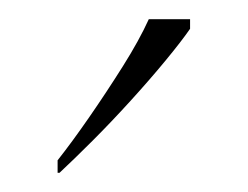

<svg xmlns="http://www.w3.org/2000/svg" viewBox="-20 -786 258 200"><path d="M40 -619Q55 -638 73 -664Q91 -690 108 -717Q125 -744 135 -766H178V-756Q169 -743 152.5 -723Q136 -703 116 -681Q96 -659 76.5 -639.5Q57 -620 42 -606H40Z"/></svg>

Font: Noto Serif Ethiopic Thin
Style: Regular
Weight: 250
Version: Version 2.102